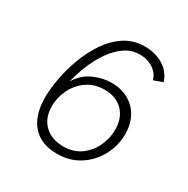

<svg xmlns="http://www.w3.org/2000/svg" viewBox="-158 -819 948 970"><g transform="rotate(30 316.0 -334.0)"><path d="M301 12Q235 12 192 -14.5Q149 -41 127.5 -90Q106 -139 106 -204Q106 -251 117 -313.5Q128 -376 151.5 -440Q175 -504 211.5 -558.5Q248 -613 299 -646.5Q350 -680 416 -680Q475 -680 522 -652.5Q569 -625 587 -571L535 -552Q524 -590 490.5 -611Q457 -632 414 -632Q366 -632 327 -605Q288 -578 257.5 -534Q227 -490 206 -438Q185 -386 173 -336Q206 -391 259 -414Q312 -437 360 -437Q419 -437 461.5 -412.5Q504 -388 527 -345.5Q550 -303 550 -247Q550 -178 518 -119Q486 -60 430 -24Q374 12 301 12ZM310 -36Q368 -36 409.5 -66Q451 -96 473 -143Q495 -190 495 -241Q495 -307 456 -348Q417 -389 349 -389Q289 -389 246.5 -359Q204 -329 181 -282Q158 -235 158 -183Q158 -116 199 -76Q240 -36 310 -36Z"/></g></svg>

Font: Atkinson Hyperlegible Mono ExtraLight
Style: Italic
Weight: 200
Italic angle: -12°
Monospace: yes
Designer: Elliott Scott, Megan Eiswerth, Linus Boman, Theodore Petrosky, Letters from Sweden
Foundry: Applied Design Works, Letters from Sweden
Version: Version 2.001